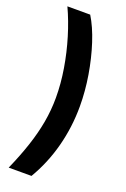

<svg xmlns="http://www.w3.org/2000/svg" viewBox="-171 -819 668 1016"><g transform="rotate(20 163.0 -311.0)"><path d="M22 143.6Q58.1 62 82 -10.3Q106 -82.5 118.2 -150.9Q130.4 -219.2 130.4 -289.1Q130.4 -367.7 116.7 -450.9Q103 -534.2 78.6 -614.7Q54.2 -695.3 22 -764.6H150.4Q184.6 -709 210.2 -630.1Q235.8 -551.3 250.5 -462.9Q265.1 -374.5 265.1 -289.1Q265.1 -172.9 236.1 -62.5Q207 47.9 150.4 143.6Z"/></g></svg>

Font: Inter Cardless Display
Style: Bold
Weight: 700
Designer: Rasmus Andersson
Foundry: rsms
Version: Version 4.001;git-9221beed3